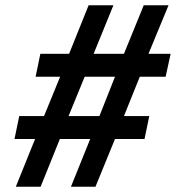

<svg xmlns="http://www.w3.org/2000/svg" viewBox="-20 -708 696 728"><path d="M40 0 113 -181H35L53 -268H147L208 -417H115L133 -504H242L316 -688H410L335 -504H450L525 -688H619L543 -504H627L608 -417H510L450 -268H546L528 -181H416L342 0H249L322 -181H207L134 0ZM240 -268H357L416 -417H301Z"/></svg>

Font: Saira Semi Condensed SemiBold
Style: Italic
Weight: 600
Width: 4
Italic angle: -12°
Designer: Hector Gatti with collaboration of the Omnibus-Type team
Foundry: Omnibus-Type
Version: Version 1.001; ttfautohint (v1.8)